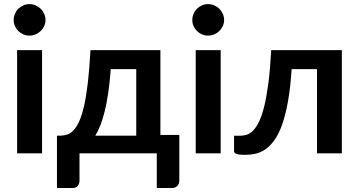

<svg xmlns="http://www.w3.org/2000/svg" viewBox="-20 -762 1780 954"><path d="M189 -513V0H65V-513ZM206 -662.5Q206 -646.5 199.5 -632.5Q193 -618.5 182.2 -608Q171.5 -597.5 157 -591.2Q142.5 -585 126 -585Q110 -585 95.8 -591.2Q81.5 -597.5 71 -608Q60.5 -618.5 54.2 -632.5Q48 -646.5 48 -662.5Q48 -679 54.2 -693.5Q60.5 -708 71 -718.5Q81.5 -729 95.8 -735.2Q110 -741.5 126 -741.5Q142.5 -741.5 157 -735.2Q171.5 -729 182.2 -718.5Q193 -708 199.5 -693.5Q206 -679 206 -662.5Z M777 -513V-91.5H871V135Q871 152 861.2 162Q851.5 172 836 172H759V0H375V137Q375 150 366.8 161Q358.5 172 341 172H263V-88H282.5Q299.5 -88.5 315.5 -94Q331.5 -99.5 346.2 -115.5Q361 -131.5 374 -160.2Q387 -189 397.8 -236Q408.5 -283 416.5 -351Q424.5 -419 429.5 -513ZM530.5 -418.5Q525.5 -354 518 -302.2Q510.5 -250.5 500.5 -210Q490.5 -169.5 478.8 -139.5Q467 -109.5 453.5 -88H657V-418.5Z M1076.5 -513V0H952.5V-513ZM1093.5 -662.5Q1093.5 -646.5 1087 -632.5Q1080.5 -618.5 1069.8 -608Q1059 -597.5 1044.5 -591.2Q1030 -585 1013.5 -585Q997.5 -585 983.2 -591.2Q969 -597.5 958.5 -608Q948 -618.5 941.8 -632.5Q935.5 -646.5 935.5 -662.5Q935.5 -679 941.8 -693.5Q948 -708 958.5 -718.5Q969 -729 983.2 -735.2Q997.5 -741.5 1013.5 -741.5Q1030 -741.5 1044.5 -735.2Q1059 -729 1069.8 -718.5Q1080.5 -708 1087 -693.5Q1093.5 -679 1093.5 -662.5Z M1678.5 -513V0H1555V-418.5H1429Q1423 -324 1410.5 -255.8Q1398 -187.5 1380.8 -140Q1363.5 -92.5 1342.2 -63.8Q1321 -35 1297 -19Q1273 -3 1247.5 2.2Q1222 7.5 1196 7.5Q1168.5 7.5 1155.8 2.8Q1143 -2 1143 -10.5V-87.5H1172.5Q1189 -87.5 1205.5 -92.5Q1222 -97.5 1237.5 -113Q1253 -128.5 1267 -157.2Q1281 -186 1292.8 -233.2Q1304.5 -280.5 1313.5 -349Q1322.5 -417.5 1327.5 -513Z"/></svg>

Font: Lato
Style: Bold
Weight: 700
Designer: Lukasz Dziedzic
Foundry: tyPoland Lukasz Dziedzic
Version: Version 2.007; 2014-02-27